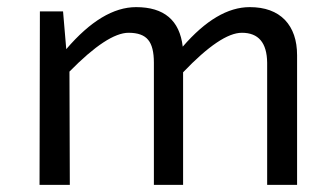

<svg xmlns="http://www.w3.org/2000/svg" viewBox="-20 -519 912 539"><path d="M166 -381Q267 -499 362 -499Q480 -499 493 -388Q589 -499 681 -499Q745 -499 780 -463Q814 -427 814 -364V0H730V-343Q729 -427 659 -427Q600 -427 494 -316V0H412V-343Q412 -388 396 -407Q380 -427 341 -427Q282 -427 175 -318L176 0H91L92 -487H157Z"/></svg>

Font: Taylor Sans
Style: Regular
Weight: 400
Italic angle: -8°
Designer: Natanael Gama
Version: Version 1.001 September 8, 2015